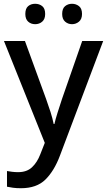

<svg xmlns="http://www.w3.org/2000/svg" viewBox="-20 -756 566 1016"><path d="M1 -539H112L224 -232Q237 -196 247.5 -163Q258 -130 264 -100H268Q273 -123 284.5 -159.5Q296 -196 308 -232L415 -539H526L297 68Q267 148 220.5 194Q174 240 91 240Q67 240 48.5 237.5Q30 235 17 232V149Q28 151 43.5 153Q59 155 76 155Q122 155 149.5 129Q177 103 193 61L217 0ZM114 -682Q114 -711 129 -723.5Q144 -736 166 -736Q188 -736 203.5 -723.5Q219 -711 219 -682Q219 -655 203.5 -641.5Q188 -628 166 -628Q144 -628 129 -641.5Q114 -655 114 -682ZM309 -682Q309 -711 324.5 -723.5Q340 -736 361 -736Q382 -736 398 -723.5Q414 -711 414 -682Q414 -655 398 -641.5Q382 -628 361 -628Q340 -628 324.5 -641.5Q309 -655 309 -682Z"/></svg>

Font: Noto Sans Syriac Medium
Style: Regular
Weight: 500
Designer: Patrick Giasson and the Monotype Design Team
Foundry: Monotype Imaging Inc.
Version: Version 3.000; ttfautohint (v1.8.4.7-5d5b)